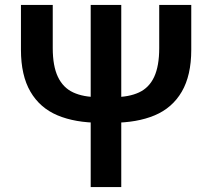

<svg xmlns="http://www.w3.org/2000/svg" viewBox="-20 -759 860 779"><path d="M385 -261Q285 -261 213.5 -291Q142 -321 103.5 -387Q65 -453 65 -557V-739H194V-564Q194 -491 215 -447Q236 -403 277 -384Q318 -365 378 -365H443Q503 -365 544 -384Q585 -403 605.5 -447Q626 -491 626 -564V-739H756V-557Q756 -453 717.5 -387Q679 -321 607.5 -291Q536 -261 436 -261ZM348 0V-739H472V0Z"/></svg>

Font: Noto Sans JP SemiBold
Style: Regular
Weight: 600
Designer: Ryoko NISHIZUKA  (kana, bopomofo & ideographs); Paul D. Hunt (Latin, Greek & Cyrillic); Sandoll Communications , Soo-you
Foundry: Adobe
Version: Version 2.004-H2;hotconv 1.0.118;makeotfexe 2.5.65603